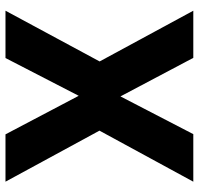

<svg xmlns="http://www.w3.org/2000/svg" viewBox="-32 -658 690 665"><g transform="rotate(-90 312.5 -325.0)"><path d="M16.2 -650.5 193 -325 16.2 0H180.9L311.6 -252.3L445.1 0H608.4L432.7 -324.4L608.4 -650.5H444.5L313.7 -396.9L180.2 -650.5Z"/></g></svg>

Font: Overused Grotesk Light
Style: Regular
Weight: 300
Designer: RandomMaerks
Version: Version 0.005